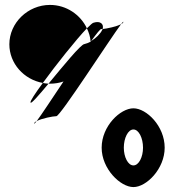

<svg xmlns="http://www.w3.org/2000/svg" viewBox="-20 -752 720 780"><path d="M18 -572C18 -494 77 -429 154 -415C207 -488 289 -591 333 -637C307 -692 250 -732 183 -732C93 -732 18 -659 18 -572ZM104 -336C104 -326 137 -364 177 -412C169 -412 161 -414 154 -415C123 -373 102 -341 104 -336ZM119 -250C119 -248 123 -252 129 -260C123 -257 119 -254 119 -250ZM129 -260C149 -271 196 -280 209 -280C225 -280 427 -594 472 -654C454 -644 415 -636 397 -634C397 -633 396 -631 395 -630C388 -615 370 -597 350 -585C349 -584 349 -582 348 -581V-583C340 -578 331 -575 323 -573C309 -573 235 -482 177 -412H183C202 -412 221 -415 238 -421C191 -351 148 -285 129 -260ZM333 -637C341 -620 347 -602 348 -583C349 -583 349 -585 350 -585C372 -615 387 -634 391 -634H397C403 -655 387 -668 361 -660C357 -660 347 -651 333 -637ZM393 -152C393 -66 469 8 522 8C575 8 649 -66 649 -152C649 -240 575 -312 522 -312C469 -312 393 -240 393 -152ZM472 -654C478 -657 481 -660 481 -663C481 -665 478 -662 472 -654ZM483 -152C483 -191 500 -226 522 -226C544 -226 561 -191 561 -152C561 -114 544 -80 522 -80C500 -80 483 -114 483 -152Z"/></svg>

Font: Ampere
Style: SCUltCnd
Weight: 400
Version: Version 1